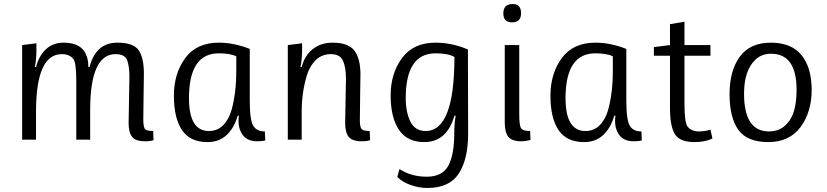

<svg xmlns="http://www.w3.org/2000/svg" viewBox="-20 -694 4109 954"><path d="M161 -450Q161 -397 153 -361H159Q174 -418 209 -450Q244 -482 296 -482Q419 -482 419 -361H425Q456 -482 563 -482Q643 -482 669 -444.5Q695 -407 695 -326Q695 -322 693.5 -225.5Q692 -129 692 -99Q692 -69 698.5 -56Q705 -43 741 -43L743 2Q729 8 702 8Q654 8 636.5 -14Q619 -36 619 -84Q619 -86 621 -194.5Q623 -303 623 -312Q623 -368 611 -396.5Q599 -425 554 -425Q428 -425 428 -147V0H359V-294Q359 -383 344 -402Q324 -425 287 -425Q159 -425 159 -139V0H90V-470L161 -479Z M1154 -341V-414Q1125 -429 1067 -429Q919 -429 919 -206Q919 -43 1018 -43Q1060 -43 1088.5 -71.5Q1117 -100 1131 -149Q1154 -234 1154 -341ZM1011 12Q924 12 884 -48Q844 -108 844 -218.5Q844 -329 900.5 -405.5Q957 -482 1067 -482Q1106 -482 1144.5 -474Q1183 -466 1221 -451V-197Q1221 -95 1239 -68Q1256 -41 1296 -41L1298 4Q1282 8 1258 8Q1205 8 1182 -29Q1165 -56 1165 -93Q1165 -105 1167 -119H1161Q1144 -59 1106.5 -23.5Q1069 12 1011 12Z M1481 -450Q1481 -397 1473 -361H1479Q1493 -417 1533.5 -449.5Q1574 -482 1632 -482Q1711 -482 1741 -442.5Q1771 -403 1771 -324Q1771 -321 1769.5 -222Q1768 -123 1768 -96Q1768 -69 1774.5 -56Q1781 -43 1817 -43L1819 2Q1805 8 1778 8Q1730 8 1712.5 -14Q1695 -36 1695 -84Q1695 -86 1697 -192Q1699 -298 1699 -302Q1699 -360 1684 -392.5Q1669 -425 1624.5 -425Q1580 -425 1550.5 -397Q1521 -369 1506 -324Q1479 -237 1479 -139V0H1410V-470L1481 -479Z M2237 -30Q2237 -77 2244 -119H2238Q2200 12 2088 12Q2003 12 1962 -49.5Q1921 -111 1921 -220Q1921 -329 1977.5 -405.5Q2034 -482 2144 -482Q2185 -482 2225.5 -473.5Q2266 -465 2305 -448L2306 -30Q2306 97 2259.5 168.5Q2213 240 2103 240Q2063 240 2021 225.5Q1979 211 1954 185L1965 146Q2023 184 2100.5 184Q2178 184 2207.5 129.5Q2237 75 2237 -30ZM2095 -43Q2238 -43 2238 -411Q2206 -429 2144 -429Q1996 -429 1996 -206Q1996 -137 2019 -90Q2042 -43 2095 -43Z M2570 8Q2524 8 2506 -14Q2488 -36 2488 -86V-470H2560V-127Q2560 -74 2568 -58.5Q2576 -43 2614 -43L2616 1Q2593 8 2570 8ZM2481 -627Q2481 -674 2527 -674Q2569 -674 2569 -628.5Q2569 -583 2525 -583Q2481 -583 2481 -627Z M3025 -341V-414Q2996 -429 2938 -429Q2790 -429 2790 -206Q2790 -43 2889 -43Q2931 -43 2959.5 -71.5Q2988 -100 3002 -149Q3025 -234 3025 -341ZM2882 12Q2795 12 2755 -48Q2715 -108 2715 -218.5Q2715 -329 2771.5 -405.5Q2828 -482 2938 -482Q2977 -482 3015.5 -474Q3054 -466 3092 -451V-197Q3092 -95 3110 -68Q3127 -41 3167 -41L3169 4Q3153 8 3129 8Q3076 8 3053 -29Q3036 -56 3036 -93Q3036 -105 3038 -119H3032Q3015 -59 2977.5 -23.5Q2940 12 2882 12Z M3510 -50 3520 -6Q3483 12 3431 12Q3357 12 3333 -28Q3309 -68 3309 -155V-417H3229V-460L3309 -470V-574L3381 -586V-470H3510V-417H3381V-177Q3381 -84 3397 -64Q3417 -41 3451 -41Q3485 -41 3510 -50Z M3801 -41Q3851 -41 3883 -72Q3915 -103 3926.5 -147Q3938 -191 3938 -248Q3938 -427 3811 -427Q3764 -427 3733 -397Q3677 -344 3677 -228Q3677 -41 3801 -41ZM4013 -247Q4013 -137 3957.5 -62.5Q3902 12 3797.5 12Q3693 12 3649 -48.5Q3605 -109 3605 -226Q3605 -343 3656 -412.5Q3707 -482 3810 -482Q3913 -482 3963 -419.5Q4013 -357 4013 -247Z"/></svg>

Font: Ruluko
Style: Regular
Weight: 400
Designer: Ana Sanfelippo, Angelica Diaz, Meme Hernandez
Foundry: Ana Sanfelippo, Angelica Diaz y Meme Hernandez
Version: Version 1.001